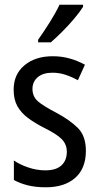

<svg xmlns="http://www.w3.org/2000/svg" viewBox="-20 -786 421 816"><path d="M345 -145Q345 -70 299.5 -30Q254 10 175 10Q131 10 97.5 1.5Q64 -7 39 -21V-104Q63 -87 99.5 -74.5Q136 -62 173 -62Q218 -62 241 -83Q264 -104 264 -141Q264 -172 243 -194Q222 -216 167 -243Q128 -263 99 -284.5Q70 -306 54 -334.5Q38 -363 38 -405Q38 -470 84 -508.5Q130 -547 204 -547Q242 -547 276 -537.5Q310 -528 341 -511L311 -445Q286 -459 259 -468Q232 -477 203 -477Q163 -477 140.5 -458Q118 -439 118 -408Q118 -376 140.5 -356Q163 -336 219 -307Q277 -276 311 -242Q345 -208 345 -145ZM333 -757Q320 -736 296 -707.5Q272 -679 244.5 -651.5Q217 -624 196 -606H142V-617Q168 -654 192.5 -693Q217 -732 233 -766H333Z"/></svg>

Font: Noto Sans Tamil Condensed
Style: Regular
Weight: 400
Width: 3
Designer: Jelle Bosma - Monotype Design Team
Foundry: Monotype Imaging Inc.
Version: Version 2.004; ttfautohint (v1.8.4.7-5d5b)